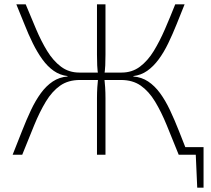

<svg xmlns="http://www.w3.org/2000/svg" viewBox="-20 -710 967 881"><path d="M914 -35V0H805V-35ZM914 -7V151H885L878 -7ZM827 -690Q809 -645 790.5 -599Q772 -553 752 -511.5Q732 -470 708 -437.5Q684 -405 655.5 -385Q627 -365 592 -361V-359Q630 -356 660 -336Q690 -316 714.5 -282.5Q739 -249 760 -204.5Q781 -160 801.5 -108Q822 -56 844 0H800Q771 -72 745.5 -134.5Q720 -197 691.5 -244Q663 -291 626 -317Q589 -343 535 -343L538 -377Q586 -377 622 -404Q658 -431 685.5 -476Q713 -521 737 -576.5Q761 -632 784 -690ZM98 -690Q122 -632 145.5 -576.5Q169 -521 196.5 -476Q224 -431 260 -404Q296 -377 344 -377L347 -343Q293 -343 256 -317Q219 -291 190.5 -244Q162 -197 136.5 -134.5Q111 -72 82 0H38Q60 -55 80.5 -107.5Q101 -160 122 -204.5Q143 -249 167.5 -282.5Q192 -316 222 -336Q252 -356 290 -359V-361Q255 -365 226.5 -385Q198 -405 174.5 -437.5Q151 -470 130.5 -511.5Q110 -553 92 -599Q74 -645 55 -690ZM436 -377V-343H315V-377ZM464 -690V-459Q464 -432 463 -410Q462 -388 458 -361Q461 -334 462.5 -309.5Q464 -285 464 -260V0H425V-260Q425 -285 426.5 -309.5Q428 -334 431 -361Q427 -388 426 -410Q425 -432 425 -459V-690ZM567 -377V-343H456V-377Z"/></svg>

Font: Exo 2 ExtraLight
Style: Regular
Weight: 250
Designer: Natanael Gama
Foundry: Natanael Gama
Version: Version 2.010